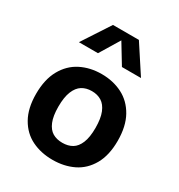

<svg xmlns="http://www.w3.org/2000/svg" viewBox="-193 -945 1007 1083"><g transform="rotate(30 310.0 -403.0)"><path d="M310 12Q234.6 12 174.7 -17.3Q114.8 -46.6 79.5 -108.8Q44.2 -170.9 44.2 -264.6Q44.2 -358.7 79.5 -421.9Q114.8 -485.1 174.9 -515.6Q235 -546.2 310 -546.2Q385 -546.2 445.2 -515.6Q505.3 -485.1 540.6 -421.9Q575.8 -358.8 575.8 -264.6Q575.8 -170.8 540.6 -108.7Q505.3 -46.6 445.4 -17.3Q385.4 12 310 12ZM310 -435.2Q273.3 -435.2 246.5 -418.5Q219.8 -401.8 204.5 -364.1Q189.2 -326.3 189.2 -265Q189.2 -204.1 204.5 -167.2Q219.8 -130.2 246.3 -114.6Q272.9 -98.9 310 -98.9Q347.1 -98.9 373.6 -114.6Q400.2 -130.2 415.5 -167.2Q430.8 -204.1 430.8 -265Q430.8 -326.3 415.5 -364.1Q400.2 -401.8 373.4 -418.5Q346.7 -435.2 310 -435.2ZM225.6 -817.7H394.4L512.2 -637.4H388L293.5 -793.1H326.5L232 -637.4H107.8Z"/></g></svg>

Font: Monaspace Neon Var
Style: Regular
Weight: 400
Designer: Riley Cran and the Lettermatic Team
Version: Version 1.000 (Monaspace Neon Var)